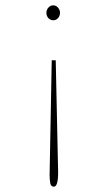

<svg xmlns="http://www.w3.org/2000/svg" viewBox="-20 -619 415 720"><path d="M180 -599Q190 -599 197.5 -590.5Q205 -582 205 -571Q205 -559 197.5 -551Q190 -543 180 -543Q169 -543 161.5 -551Q154 -559 154 -571Q154 -582 161.5 -590.5Q169 -599 180 -599ZM174 -393H189L198 27Q198 81 182 81Q171 81 168.5 68Q166 55 166 37Z"/></svg>

Font: Inconsolata Condensed ExtraLight
Style: Regular
Weight: 200
Width: 3
Monospace: yes
Designer: Raph Levien, Cyreal, Brenton Simpson
Foundry: Raph Levien, Cyreal, Google
Version: Version 3.100; ttfautohint (v1.8.4.7-5d5b)